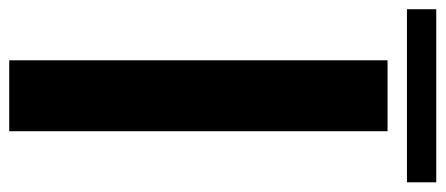

<svg xmlns="http://www.w3.org/2000/svg" viewBox="-356 -654 943 406"><g transform="rotate(90 115.0 -451.5)"><path d="M40 0V-800H190V0ZM-68 -841V-903H298V-841Z"/></g></svg>

Font: Big Shoulders Text Black
Style: Regular
Weight: 900
Designer: Patric King
Foundry: XO Type Co
Version: Version 1.000; ttfautohint (v1.8.2)